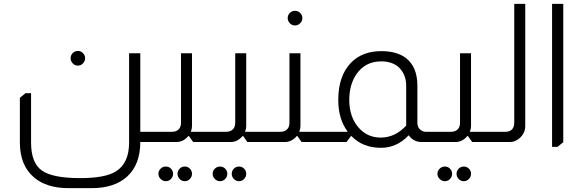

<svg xmlns="http://www.w3.org/2000/svg" viewBox="-20 -736 3008 995"><path d="M384 -472Q399 -472 410 -461Q421 -450 421 -434Q421 -419 410 -407.5Q399 -396 384 -396Q368 -396 357 -407.5Q346 -419 346 -434Q346 -450 357 -461Q368 -472 384 -472ZM707 -460V-53H757V0H707Q707 115 641 177Q575 239 455 239H335Q222 239 157 184Q83 122 83 2V-229L112 -253H141V3Q141 107 196 147Q251 187 395 187Q526 187 581 152Q649 109 649 3V-460Z M975 -460V-83Q975 -69 969 -53H1024V0H981L959 -31H956Q930 0 894 0H736V-53H871Q895 -53 907 -67Q918 -79 918 -100V-460ZM839 127Q855 127 866 138Q877 149 877 165Q877 180 866 191.5Q855 203 839 203Q824 203 812.5 191.5Q801 180 801 165Q801 149 812.5 138Q824 127 839 127ZM938 127Q953 127 964 138Q975 149 975 165Q975 180 964 191.5Q953 203 938 203Q922 203 911 191.5Q900 180 900 165Q900 149 911 138Q922 127 938 127Z M1256 -460V-83Q1256 -69 1250 -53H1305V0H1262L1240 -31H1237Q1211 0 1175 0H1017V-53H1152Q1176 -53 1188 -67Q1199 -79 1199 -100V-460ZM1120 127Q1136 127 1147 138Q1158 149 1158 165Q1158 180 1147 191.5Q1136 203 1120 203Q1105 203 1093.5 191.5Q1082 180 1082 165Q1082 149 1093.5 138Q1105 127 1120 127ZM1219 127Q1234 127 1245 138Q1256 149 1256 165Q1256 180 1245 191.5Q1234 203 1219 203Q1203 203 1192 191.5Q1181 180 1181 165Q1181 149 1192 138Q1203 127 1219 127Z M1509 -680Q1524 -680 1535.5 -669Q1547 -658 1547 -642Q1547 -627 1535.5 -615.5Q1524 -604 1509 -604Q1493 -604 1482 -615.5Q1471 -627 1471 -642Q1471 -658 1482 -669Q1493 -680 1509 -680ZM1537 -460V-83Q1537 -69 1531 -53H1586V0H1543L1521 -31H1518Q1492 0 1456 0H1298V-53H1433Q1457 -53 1469 -67Q1480 -79 1480 -100V-460Z M1782 -53Q1733 -119 1733 -218Q1733 -342 1798 -410Q1857 -471 1956 -471Q2037 -471 2084 -435Q2143 -389 2143 -292V-100Q2143 -79 2155 -67Q2169 -53 2186 -53H2190V0H2165Q2123 0 2098 -35Q2037 30 1954 30Q1860 30 1801 -31H1799L1776 0H1579V-53ZM2085 -292Q2085 -351 2045 -389Q2010 -418 1956 -418Q1872 -418 1826 -350Q1790 -296 1790 -218Q1790 -130 1839 -74Q1884 -23 1953 -23Q2027 -23 2085 -85Z M2421 -460V-83Q2421 -69 2415 -53H2470V0H2427L2405 -31H2402Q2376 0 2340 0H2182V-53H2317Q2341 -53 2353 -67Q2364 -79 2364 -100V-460ZM2285 127Q2301 127 2312 138Q2323 149 2323 165Q2323 180 2312 191.5Q2301 203 2285 203Q2270 203 2258.5 191.5Q2247 180 2247 165Q2247 149 2258.5 138Q2270 127 2285 127ZM2384 127Q2399 127 2410 138Q2421 149 2421 165Q2421 180 2410 191.5Q2399 203 2384 203Q2368 203 2357 191.5Q2346 180 2346 165Q2346 149 2357 138Q2368 127 2384 127Z M2702 -716V-83Q2702 -49 2677 -24Q2653 0 2621 0H2463V-53H2598Q2620 -53 2632 -64Q2645 -77 2645 -100V-716Z M2899 -716V1L2869 25H2841V-716Z"/></svg>

Font: Almarai Light
Style: Regular
Weight: 300
Designer: Boutros International 2019
Foundry: Created by Boutros International 2019
Version: Version 1.10